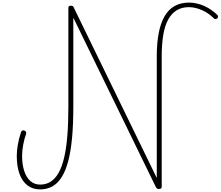

<svg xmlns="http://www.w3.org/2000/svg" viewBox="-20 -1440 1698 1477"><path d="M288 17Q231 17 190.5 -14.5Q150 -46 129.5 -104Q109 -162 109 -241Q109 -281 117.5 -329Q126 -377 142 -424Q145 -433 152.5 -436Q160 -439 169 -435Q177 -431 180 -425Q183 -419 181 -411Q166 -369 158 -324Q150 -279 150 -241Q150 -174 166.5 -124Q183 -74 214 -47Q245 -20 289 -20Q334 -20 369 -42Q404 -64 430 -109Q456 -154 473 -225.5Q490 -297 498 -395.5Q506 -494 506 -622V-1381Q506 -1389 511 -1392.5Q516 -1396 526 -1396Q535 -1396 539.5 -1393Q544 -1390 546 -1385L1186 -71V-1006Q1186 -1109 1201 -1186Q1216 -1263 1246 -1315Q1276 -1367 1323 -1393.5Q1370 -1420 1434 -1420Q1469 -1420 1508 -1409.5Q1547 -1399 1584 -1377Q1621 -1355 1654 -1323Q1658 -1317 1657.5 -1311Q1657 -1305 1651 -1298Q1644 -1293 1638 -1293Q1632 -1293 1626 -1298Q1583 -1341 1531.5 -1363Q1480 -1385 1433 -1385Q1379 -1385 1339.5 -1361Q1300 -1337 1274 -1290Q1248 -1243 1236 -1172Q1224 -1101 1224 -1006V-2Q1224 6 1218 10Q1212 14 1201 14Q1196 14 1192 12.5Q1188 11 1185.5 7.5Q1183 4 1180 1L544 -1304V-621Q544 -485 534.5 -381Q525 -277 505 -201.5Q485 -126 454.5 -77.5Q424 -29 382.5 -6Q341 17 288 17Z"/></svg>

Font: Playwrite BE WAL Thin
Style: Regular
Weight: 250
Version: Version 1.002